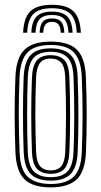

<svg xmlns="http://www.w3.org/2000/svg" viewBox="-20 -783 428 810"><path d="M194 7.5Q117.8 7.5 83.1 -26.9Q48.5 -61.2 45.2 -139.5Q41.8 -226.8 41.8 -303.5Q41.8 -380.2 45.2 -461.2Q48.8 -540.8 84.2 -574.1Q119.8 -607.5 194 -607.5Q270.8 -607.5 304.9 -572.9Q339 -538.2 342.2 -460.2Q345.8 -372.8 345.8 -296Q345.8 -219.2 342.5 -139Q338.8 -59 303.2 -25.8Q267.8 7.5 194 7.5ZM194 -6.8Q258.2 -6.8 290 -36.6Q321.8 -66.5 325 -139.5Q328.2 -219.5 328.4 -294.5Q328.5 -369.5 325 -459.5Q322 -528.8 292.4 -561Q262.8 -593.2 194 -593.2Q127 -593.2 96.4 -562.1Q65.8 -531 62.5 -458.5Q59.5 -386.8 59.2 -308.9Q59 -231 62.8 -139.2Q65.8 -65 98.5 -35.9Q131.2 -6.8 194 -6.8ZM194 -21Q137 -21 109.9 -48.6Q82.8 -76.2 80 -142.2Q77 -217.5 76.9 -298.6Q76.8 -379.8 79.8 -457.8Q82.8 -523.2 109.6 -551.1Q136.5 -579 194 -579Q248.8 -579 276.8 -552.6Q304.8 -526.2 307.5 -460.2Q310.8 -375 310.9 -297.9Q311 -220.8 307.8 -142.5Q304.8 -76.2 277.8 -48.6Q250.8 -21 194 -21ZM194 -35.5Q241.8 -35.5 264.8 -59.8Q287.8 -84 290.2 -143Q293 -210.2 293.2 -289.9Q293.5 -369.5 290.2 -457Q288 -516.8 264.5 -540.6Q241 -564.5 194 -564.5Q146 -564.5 123 -540.2Q100 -516 97.2 -457.2Q94.8 -389.8 94.4 -310.2Q94 -230.8 97.2 -142.5Q99.8 -82.5 123.6 -59Q147.5 -35.5 194 -35.5ZM194 -49.8Q156.2 -49.8 136.5 -70.4Q116.8 -91 114.8 -143.2Q108.8 -301 114.8 -456.2Q117 -506.8 135.6 -528.5Q154.2 -550.2 194 -550.2Q231.2 -550.2 251 -529.9Q270.8 -509.5 272.8 -456.8Q278.8 -293.2 272.8 -143.8Q270.8 -92.5 251.8 -71.1Q232.8 -49.8 194 -49.8ZM194 -64.2Q225.2 -64.2 239.5 -83.2Q253.8 -102.2 255.5 -144.8Q258 -214.8 258.4 -291.1Q258.8 -367.5 255.2 -456Q253.8 -499.8 238.8 -517.8Q223.8 -535.8 194 -535.8Q162.2 -535.8 148.1 -516.6Q134 -497.5 132.2 -455.5Q129 -378 129.1 -304.5Q129.2 -231 132.2 -143.8Q134 -99.5 149.2 -81.9Q164.5 -64.2 194 -64.2ZM199.2 -762.8Q136.5 -762.8 108.2 -735.4Q80 -708 77.5 -645H94.8Q97 -700.5 121.4 -724.4Q145.8 -748.2 199.2 -748.2Q252.8 -748.2 277 -724.4Q301.2 -700.5 303.8 -645H321.2Q318.2 -708 290 -735.4Q261.8 -762.8 199.2 -762.8ZM199.2 -734Q154.5 -734 134.4 -713.4Q114.2 -692.8 112.2 -645H129.8Q131.2 -685 147.4 -702.4Q163.5 -719.8 199.2 -719.8Q235 -719.8 251.1 -702.4Q267.2 -685 269 -645H286.2Q284.2 -692.8 264 -713.4Q243.8 -734 199.2 -734ZM199.2 -705.2Q172.5 -705.2 160.4 -691.2Q148.2 -677.2 147.2 -645H162.5Q162.8 -691 199.2 -691Q236.2 -691 236 -645H251.5Q250.2 -677.2 238.1 -691.2Q226 -705.2 199.2 -705.2Z"/></svg>

Font: Big Shoulders Inline Display SemiBold
Style: Regular
Weight: 600
Designer: Patric King
Foundry: XO Type Co
Version: Version 1.000